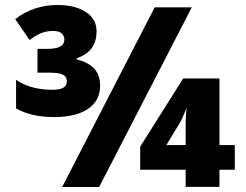

<svg xmlns="http://www.w3.org/2000/svg" viewBox="-20 -743 978 763"><path d="M913.1 -68.4H852.1V-0.5H717.8V-68.4H537.1V-160.2L708 -431.2H852.1V-166.5H913.1ZM717.8 -166.5V-247.6Q717.8 -281.2 721.2 -313.5Q701.7 -264.6 690.9 -248.5L641.1 -166.5ZM363.8 -618.2Q363.8 -580.1 345.7 -553.5Q327.6 -526.9 284.7 -511.2V-506.8Q332 -495.1 355 -469.7Q377.9 -444.3 377.9 -401.9Q377.9 -343.3 330.1 -310.5Q282.2 -277.8 194.8 -277.8Q104.5 -277.8 43.9 -312V-425.8Q101.1 -386.2 189 -386.2Q245.6 -386.2 245.6 -418.9Q245.6 -439 229.7 -446.5Q213.9 -454.1 179.7 -454.1H128.9V-548.8H168Q202.6 -548.8 219.2 -557.9Q235.8 -566.9 235.8 -586.9Q235.8 -599.1 225.6 -609.6Q215.3 -620.1 190.9 -620.1Q166.5 -620.1 145 -611.8Q123.5 -603.5 97.7 -584L40.5 -667Q113.3 -723.1 208 -723.1Q279.3 -723.1 321.5 -695.1Q363.8 -667 363.8 -618.2ZM742.2 -713.9 374 0H227.1L594.7 -713.9Z"/></svg>

Font: OpenSansExtrabold
Style: Regular
Weight: 800
Foundry: Ascender Corporation
Version: Version 1.10